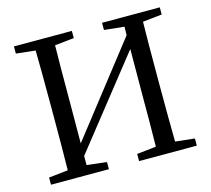

<svg xmlns="http://www.w3.org/2000/svg" viewBox="-104 -858 1081 983"><g transform="rotate(-15 436.0 -366.5)"><path d="M49 0V-38L151 -49Q153 -145 153 -339V-393Q153 -588 151 -684L49 -695V-733H356V-695L254 -684Q252 -589 252 -393L251 -165L621 -639L622 -684L516 -695V-733H822V-695L720 -684Q718 -589 718 -393V-339Q718 -146 720 -49L822 -38V0H516V-38L618 -49Q620 -145 620 -357L621 -566L251 -98V-50L356 -38V0Z"/></g></svg>

Font: GenRyuMin TW M
Style: Regular
Weight: 500
Version: Version 1.501;PS 1;hotconv 16.6.51;makeotf.lib2.5.65220